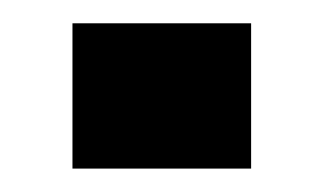

<svg xmlns="http://www.w3.org/2000/svg" viewBox="-20 -144 276 164"><path d="M41.9 0V-124.1H194.5V0Z"/></svg>

Font: Big Shoulders Display SC Thin
Style: Regular
Weight: 100
Designer: Patric King
Foundry: XO Type Co
Version: Version 2.002